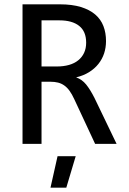

<svg xmlns="http://www.w3.org/2000/svg" viewBox="-20 -658 590 878"><path d="M513.2 0 412.1 -210C399.1 -235.7 386.3 -256.3 373.8 -271.7C361.2 -287.2 346 -298 328.1 -304.2C350.3 -309.4 369.9 -317.3 387 -327.9C404.1 -338.5 418.4 -351 429.9 -365.5C441.5 -380 450.2 -396.1 456.1 -413.8C461.9 -431.6 464.8 -450.4 464.8 -470.2C464.8 -495.3 460.9 -518.1 452.9 -538.8C444.9 -559.5 432.4 -577.1 415.3 -591.8C398.2 -606.4 376.3 -617.8 349.6 -626C322.9 -634.1 291 -638.2 253.9 -638.2H83V0H169.9V-284.2H210.9C223.6 -284.2 235.1 -282.9 245.4 -280.3C255.6 -277.7 265.1 -273.4 273.7 -267.3C282.3 -261.3 290.4 -253.2 297.9 -242.9C305.3 -232.7 312.7 -219.7 319.8 -204.1L415 0ZM374 -462.9C374 -445.3 370.8 -429.8 364.5 -416.3C358.2 -402.8 349.2 -391.4 337.6 -382.1C326.1 -372.8 312.1 -365.8 295.7 -361.1C279.2 -356.4 260.7 -354 240.2 -354H169.9V-564.9H252C290.7 -564.9 320.7 -556.5 342 -539.6C363.4 -522.6 374 -497.1 374 -462.9ZM326.2 56.2H243.2L210.9 200.2H283.2Z"/></svg>

Font: CodeNewRoman Nerd Font Mono
Style: Regular
Weight: 400
Monospace: yes
Designer: Sam Radian
Foundry: Code New Roman
Version: Version 2.00 November 29, 2014;Nerd Fonts 3.2.1